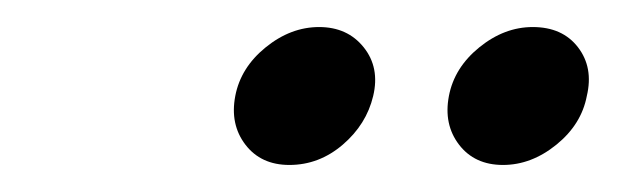

<svg xmlns="http://www.w3.org/2000/svg" viewBox="-20 -780 456 142"><path d="M216 -760Q195 -760 176.5 -745Q158 -730 154 -709Q150 -688 161.5 -673Q173 -658 194 -658Q216 -658 233.5 -673Q251 -688 256 -709Q261 -730 249 -745Q237 -760 216 -760ZM374 -760Q353 -760 334.5 -745Q316 -730 312 -709Q308 -688 319.5 -673Q331 -658 352 -658Q373 -658 391.5 -673Q410 -688 414 -709Q419 -730 407.5 -745Q396 -760 374 -760Z"/></svg>

Font: Advent Pro SemiBold
Style: Italic
Weight: 600
Italic angle: -12°
Version: Version 3.000